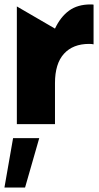

<svg xmlns="http://www.w3.org/2000/svg" viewBox="-22 -560 447 866"><path d="M386 -540Q328 -540 289.5 -512Q251 -484 226 -431L54 -531V0H226V-185Q226 -273 266.5 -317.5Q307 -362 380 -362Q392 -362 400 -360V-539Q396 -540 386 -540ZM155 63H37L-2 286H91Z"/></svg>

Font: Geom ExtraBold
Style: Bold
Weight: 800
Version: Version 1.102